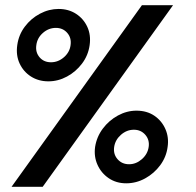

<svg xmlns="http://www.w3.org/2000/svg" viewBox="-20 -720 755 740"><path d="M24.5 0 527 -700H647L144.5 0ZM166.5 -406.5Q128.5 -406.5 99.2 -425.2Q70 -444 55.5 -475.5Q41 -507 46.5 -546Q52 -586 75.8 -617.5Q99.5 -649 134 -667.2Q168.5 -685.5 206 -685.5Q244 -685.5 273 -666.8Q302 -648 316.5 -616.5Q331 -585 325.5 -546Q320 -506.5 296.2 -475Q272.5 -443.5 238.2 -425Q204 -406.5 166.5 -406.5ZM176.5 -480Q204 -480 226.2 -499.2Q248.5 -518.5 252 -546Q256 -574 239.2 -593.2Q222.5 -612.5 195.5 -612.5Q167.5 -612.5 145.5 -593.2Q123.5 -574 120 -546Q116 -518.5 132.5 -499.2Q149 -480 176.5 -480ZM466.5 -13.5Q428 -13.5 399 -33.2Q370 -53 355.8 -84.8Q341.5 -116.5 346.5 -153.5Q352.5 -192.5 376.2 -224.2Q400 -256 434.5 -274.8Q469 -293.5 506 -293.5Q546 -293.5 574.8 -274Q603.5 -254.5 617.5 -222.5Q631.5 -190.5 626 -153.5Q621 -115 597.5 -83.2Q574 -51.5 539.5 -32.5Q505 -13.5 466.5 -13.5ZM477.5 -87Q504.5 -87 526.8 -106.5Q549 -126 553 -153.5Q557 -181 540 -200.5Q523 -220 496 -220Q468.5 -220 446.2 -200.5Q424 -181 420 -153.5Q416 -126 433 -106.5Q450 -87 477.5 -87Z"/></svg>

Font: Urbanist SemiBold
Style: Italic
Weight: 600
Italic angle: -8°
Designer: Corey Hu
Foundry: Corey Hu
Version: Version 1.321; ttfautohint (v1.8.4.7-5d5b)